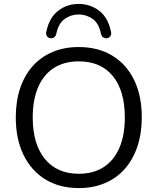

<svg xmlns="http://www.w3.org/2000/svg" viewBox="-20 -955 807 984"><path d="M383.5 8.9Q285.2 8.9 212.6 -35.5Q140.1 -80 100.5 -161.2Q60.9 -242.5 60.9 -353Q60.9 -436.5 83.3 -503Q105.7 -569.5 147.8 -616.5Q189.9 -663.5 249.5 -688.7Q309.1 -713.9 383.5 -713.9Q482.7 -713.9 555.3 -670Q627.9 -626 667.2 -545.3Q706.6 -464.5 706.6 -354Q706.6 -270.5 683.9 -203.5Q661.2 -136.5 619.1 -89Q577 -41.5 517.4 -16.3Q457.8 8.9 383.5 8.9ZM383.5 -64.5Q458.5 -64.5 511.2 -98.5Q563.8 -132.4 591.8 -197.1Q619.7 -261.8 619.7 -353Q619.7 -490 558.3 -565.2Q496.8 -640.5 383.5 -640.5Q309.4 -640.5 256.5 -606.8Q203.6 -573 175.7 -508.6Q147.7 -444.1 147.7 -353Q147.7 -217 209.7 -140.8Q271.6 -64.5 383.5 -64.5ZM238.8 -758.9Q228.5 -759.9 221.4 -768.7Q214.2 -777.5 217.1 -791.6Q232.5 -865.1 278.2 -899.9Q323.8 -934.8 383 -934.8Q442.2 -934.8 488.3 -899.9Q534.4 -865.1 548.9 -791.6Q552.3 -777.5 544.9 -768.7Q537.5 -759.9 527.2 -758.9Q519 -758.5 512.7 -761.4Q506.3 -764.3 502.7 -769.8Q499 -775.2 497.5 -781.6Q486.5 -836.4 454.1 -858.6Q421.7 -880.9 383 -880.9Q344.7 -880.9 312.4 -858.6Q280 -836.4 268.4 -781.6Q267 -775.2 263.3 -769.8Q259.6 -764.3 253.5 -761.4Q247.5 -758.5 238.8 -758.9Z"/></svg>

Font: Nunito ExtraLight
Style: Regular
Weight: 200
Designer: Vernon Adams
Foundry: Vernon Adams
Version: Version 3.602